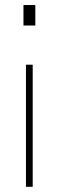

<svg xmlns="http://www.w3.org/2000/svg" viewBox="-20 -548 238 751"><path d="M118.2 -448.2H71.8V-528.3H118.2ZM107.9 182.6H81.5V-294.9H107.9Z"/></svg>

Font: Roboto-Thin
Style: Regular
Weight: 250
Designer: Google
Version: Version 1.100141; 2013; ttfautohint (v0.94.14-c901) -l 8 -r 